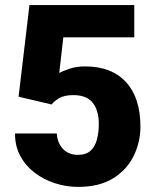

<svg xmlns="http://www.w3.org/2000/svg" viewBox="-20 -731 620 761"><path d="M184.6 -316.9 53.7 -347.7 96.7 -710.9H512.2V-583H231L214.8 -441.9Q226.6 -448.7 254.6 -458.3Q282.7 -467.8 316.9 -467.8Q422.4 -467.8 479.5 -405.5Q536.6 -343.3 536.6 -229Q536.6 -168 510 -113.3Q483.4 -58.6 428.7 -24.4Q374 9.8 289.6 9.8Q242.2 9.8 197.3 -4.9Q152.3 -19.5 116.5 -47.1Q80.6 -74.7 59.8 -114Q39.1 -153.3 39.6 -202.1H205.1Q207.5 -163.6 230 -140.4Q252.4 -117.2 288.6 -117.2Q321.3 -117.2 339.4 -134Q357.4 -150.9 364.5 -179Q371.6 -207 371.6 -240.2Q371.6 -292.5 347.9 -323.2Q324.2 -354 270.5 -354Q234.9 -354 214.4 -341.8Q193.8 -329.6 184.6 -316.9Z"/></svg>

Font: Vazirmatn RD Black
Style: Regular
Weight: 900
Designer: Saber Rastikerdar
Foundry: Saber Rastikerdar
Version: Version 32.102